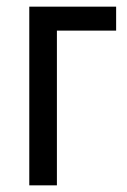

<svg xmlns="http://www.w3.org/2000/svg" viewBox="-20 -557 382 577"><path d="M329 -537V-465H151V0H68V-537Z"/></svg>

Font: Avrile Sans Condensed
Style: Regular
Weight: 400
Width: 3
Designer: Monotype Design Team
Foundry: Monotype Imaging Inc.
Version: Version 2.001;September 10, 2019;FontCreator 11.5.0.2425 64-